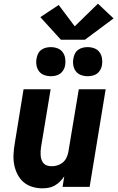

<svg xmlns="http://www.w3.org/2000/svg" viewBox="-20 -1015 640 1043"><path d="M210 8Q181 8 154 -0.5Q127 -9 107 -26.5Q87 -44 74.5 -69Q62 -94 57 -121Q52 -148 53.5 -177Q55 -206 60 -235L108 -530H255L203 -216Q201 -204 200.5 -192Q200 -180 201 -168.5Q202 -157 206 -146Q210 -135 217.5 -127Q225 -119 236.5 -115.5Q248 -112 260 -112Q276 -112 291.5 -116.5Q307 -121 320 -131.5Q333 -142 340.5 -157Q348 -172 351 -188L408 -530H554L467 0H320L329 -57Q319 -42 306 -29Q293 -16 277 -7Q261 2 244 5Q227 8 210 8ZM456 -601Q437 -601 419.5 -607.5Q402 -614 391.5 -628.5Q381 -643 378 -661.5Q375 -680 379 -699Q381 -712 387.5 -724.5Q394 -737 405.5 -745Q417 -753 430 -756Q443 -759 456 -759Q475 -759 492.5 -752.5Q510 -746 520.5 -731.5Q531 -717 534 -698.5Q537 -680 534 -661Q532 -648 525 -635.5Q518 -623 507 -615Q496 -607 482.5 -604Q469 -601 456 -601ZM256 -601Q237 -601 219.5 -607.5Q202 -614 191.5 -628.5Q181 -643 178 -661.5Q175 -680 179 -699Q181 -712 187.5 -724.5Q194 -737 205.5 -745Q217 -753 230 -756Q243 -759 256 -759Q275 -759 292.5 -752.5Q310 -746 320.5 -731.5Q331 -717 334 -698.5Q337 -680 334 -661Q332 -648 325 -635.5Q318 -623 307 -615Q296 -607 282.5 -604Q269 -601 256 -601ZM311 -799 199 -922 299 -988 386 -872 512 -995 597 -915 441 -799Z"/></svg>

Font: Iosevka Curly HvExObl
Style: Regular
Weight: 900
Width: 7
Italic angle: -9°
Monospace: yes
Designer: Belleve Invis
Foundry: Belleve Invis
Version: Version 11.1.0; ttfautohint (v1.8.3)